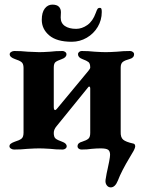

<svg xmlns="http://www.w3.org/2000/svg" viewBox="-20 -645 627 832"><path d="M161 -559Q161 -591 174 -608Q187 -625 207 -625Q226 -625 235 -616Q244 -607 244 -592L243 -569Q243 -545 261 -532.5Q279 -520 310 -520Q335 -520 358.5 -536.5Q382 -553 395 -589Q400 -603 403 -607Q406 -611 412 -611Q418 -611 419.5 -606.5Q421 -602 421 -593Q421 -558 403.5 -528.5Q386 -499 356 -481.5Q326 -464 291 -464Q226 -464 193.5 -491.5Q161 -519 161 -559ZM437 140Q437 134 439 125Q441 116 442 107L447 84Q449 76 453 55Q457 34 457 26Q457 10 448.5 4Q440 -2 416 -2Q399 -2 377 0Q359 3 333 3Q326 3 321 -1Q316 -5 316 -11Q316 -26 336 -31Q355 -37 363 -44Q371 -51 371 -69V-262Q371 -268 368 -269.5Q365 -271 363 -268L225 -98Q213 -84 213 -69Q213 -51 221 -44.5Q229 -38 249 -31Q269 -24 269 -11Q269 -5 263.5 -1Q258 3 252 3Q222 3 198 0Q166 -2 150 -2Q133 -2 99 0Q72 3 41 3Q34 3 27.5 -1Q21 -5 21 -11Q21 -18 27 -22.5Q33 -27 44 -31Q64 -37 73 -44Q82 -51 82 -70V-351Q82 -369 73 -376Q64 -383 45 -389Q22 -397 22 -410Q22 -416 28.5 -420Q35 -424 42 -424Q72 -424 100 -421Q134 -419 150 -419Q167 -419 197 -421Q221 -424 251 -424Q257 -424 262.5 -420Q268 -416 268 -410Q268 -396 248 -389Q228 -382 220.5 -376Q213 -370 213 -352V-182Q213 -168 219 -168Q222 -168 227 -174L363 -338Q371 -348 371 -352Q371 -370 363.5 -376Q356 -382 337 -389Q318 -396 318 -410Q318 -416 323 -420Q328 -424 334 -424Q363 -424 390 -421Q422 -419 438 -419Q455 -419 487 -421Q514 -424 544 -424Q550 -424 555.5 -420Q561 -416 561 -410Q561 -394 541 -389Q522 -384 512.5 -377Q503 -370 503 -352V-74Q502 -50 513.5 -40Q525 -30 557 -23Q563 -22 565 -16.5Q567 -11 565 -6Q563 4 544 34Q506 97 491 137Q479 167 460 167Q450 167 443.5 159Q437 151 437 140Z"/></svg>

Font: EB Garamond
Style: Bold
Weight: 700
Designer: Georg Duffner and Octavio Pardo
Foundry: Georg Duffner
Version: Version 1.000; ttfautohint (v1.6)